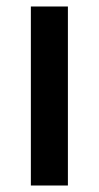

<svg xmlns="http://www.w3.org/2000/svg" viewBox="-20 -571 304 591"><path d="M189 -551V0H75V-551Z"/></svg>

Font: IBM-Poppins
Style: Poppins-Medium
Weight: 500
Designer: Mike Abbink, Paul van der Laan, Pieter van Rosmalen, Ben Mitchell, Mark Frömberg
Foundry: Bold Monday
Version: Version 1.1